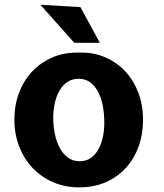

<svg xmlns="http://www.w3.org/2000/svg" viewBox="-20 -780 690 808"><path d="M313.5 8.5Q253.5 8.5 203.5 -13.2Q153.5 -35 117.2 -73.2Q81 -111.5 60.8 -163.5Q40.5 -215.5 40.5 -276.5Q40.5 -337 60 -389Q79.5 -441 115.2 -479Q151 -517 201.5 -538.8Q252 -560.5 313.5 -558.5Q373.5 -560.5 423 -538.8Q472.5 -517 507.8 -479Q543 -441 562.5 -389Q582 -337 582 -276.5Q582 -215.5 563.2 -163.5Q544.5 -111.5 509.5 -73.2Q474.5 -35 425 -13.2Q375.5 8.5 313.5 8.5ZM419 -264Q419 -298 413.2 -331Q407.5 -364 394.5 -390.2Q381.5 -416.5 361 -432.5Q340.5 -448.5 311.5 -448.5Q283.5 -448.5 263.2 -434.8Q243 -421 230 -398Q217 -375 210.5 -345.8Q204 -316.5 204 -285.5Q204 -251 210.5 -218Q217 -185 230.5 -159.2Q244 -133.5 265 -117.5Q286 -101.5 315.5 -101.5Q342.5 -101.5 362.2 -115.2Q382 -129 394.5 -152Q407 -175 413 -204Q419 -233 419 -264ZM400 -600H292.5L150 -760L318.5 -750Z"/></svg>

Font: B612 Mono
Style: Bold
Weight: 700
Version: Version 1.005